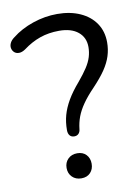

<svg xmlns="http://www.w3.org/2000/svg" viewBox="-82 -770 607 830"><g transform="rotate(-10 221.5 -355.0)"><path d="M209 -180Q196 -180 189 -188.5Q182 -197 182 -212Q182 -247 190.5 -277.5Q199 -308 217.5 -340Q236 -372 268 -409Q293 -439 308 -462Q323 -485 329.5 -506.5Q336 -528 336 -550Q336 -592 306 -616.5Q276 -641 223 -641Q177 -641 138.5 -627.5Q100 -614 64 -587Q49 -577 36.5 -577Q24 -577 16 -584Q8 -591 5.5 -602Q3 -613 8.5 -625Q14 -637 28 -647Q67 -678 120 -696Q173 -714 227 -714Q284 -714 327.5 -694.5Q371 -675 395 -639.5Q419 -604 419 -556Q419 -525 410 -496.5Q401 -468 381.5 -439Q362 -410 327 -373Q296 -341 277 -313.5Q258 -286 248.5 -260.5Q239 -235 236 -207Q235 -195 228 -187.5Q221 -180 209 -180ZM208 4Q183 4 167.5 -11.5Q152 -27 152 -51Q152 -75 167.5 -90.5Q183 -106 208 -106Q233 -106 247.5 -90.5Q262 -75 262 -51Q262 -27 247.5 -11.5Q233 4 208 4Z"/></g></svg>

Font: Nunito
Style: Regular
Weight: 400
Designer: Vernon Adams
Foundry: Vernon Adams
Version: Version 3.602